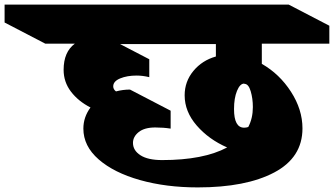

<svg xmlns="http://www.w3.org/2000/svg" viewBox="-203 -806 1454 836"><path d="M937 -528Q1014 -484 1064 -406.5Q1114 -329 1114 -247Q1114 -120 991 -55Q868 10 658 10Q520 10 406.5 -22Q293 -54 226.5 -112Q160 -170 160 -246Q160 -296 191 -338Q138 -365 106 -407Q74 -449 74 -502Q74 -580 123 -616H-6L-183 -708V-786H1054L1231 -694V-616H937ZM320 -614 447 -548V-470Q418 -477 392 -477Q350 -477 320 -464.5Q290 -452 290 -430Q290 -417 302 -408Q332 -416 363 -416L540 -324V-246Q509 -251 473 -251Q426 -251 401 -231Q376 -211 376 -184Q376 -151 408.5 -130Q441 -109 503 -109Q683 -109 786 -164Q706 -199 653.5 -259.5Q601 -320 601 -391Q601 -451 639 -497Q677 -543 737 -560V-614ZM816 -331Q816 -250 860 -250Q869 -250 878 -253Q898 -291 898 -340Q898 -377 888.5 -409Q879 -441 861 -441L860 -442Q842 -442 829 -410.5Q816 -379 816 -331Z"/></svg>

Font: Inknut Antiqua Black
Style: Regular
Weight: 900
Designer: Claus Eggers Sørensen
Foundry: Claus Eggers Sørensen
Version: Version 1.003; ttfautohint (v1.8.2) -l 8 -r 50 -G 200 -x 14 